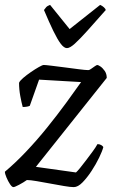

<svg xmlns="http://www.w3.org/2000/svg" viewBox="-25 -766 483 786"><path d="M30 0Q24 0 16 -12Q8 -24 1.5 -39.5Q-5 -55 -5 -63Q38 -99 82.5 -146Q127 -193 168.5 -244.5Q210 -296 245.5 -344.5Q281 -393 307 -430L135 -440L97 -333Q94 -331 86 -329.5Q78 -328 68 -328Q63 -346 58 -373Q53 -400 53 -427Q56 -435 70 -447Q84 -459 101.5 -471Q119 -483 134 -491.5Q149 -500 154 -500Q161 -500 185.5 -497Q210 -494 241 -490Q272 -486 298.5 -482.5Q325 -479 337 -479Q341 -479 348.5 -484.5Q356 -490 363.5 -495Q371 -500 373 -500Q377 -500 386 -494Q395 -488 403.5 -476Q412 -464 412 -447L122 -83L286 -60Q291 -64 302.5 -78Q314 -92 327.5 -110Q341 -128 354 -145.5Q367 -163 374 -176Q383 -176 389.5 -172Q396 -168 398 -164Q394 -148 381 -121Q368 -94 350 -66.5Q332 -39 313 -19.5Q294 0 277 0Q263 0 237 -4.5Q211 -9 181 -14.5Q151 -20 125 -24.5Q99 -29 85 -29Q71 -19 53 -9.5Q35 0 30 0ZM249 -569Q237 -569 223.5 -587Q210 -605 193 -640Q176 -675 155 -725Q159 -731 164 -736.5Q169 -742 180 -746L260 -647L385 -746Q394 -742 400.5 -736Q407 -730 408 -725Q364 -675 332.5 -640Q301 -605 281 -587Q261 -569 249 -569Z"/></svg>

Font: Texturina 12pt Light
Style: Italic
Weight: 300
Italic angle: -11°
Designer: Guillermo Torres Carreño
Foundry: Omnibus-Type
Version: Version 1.002